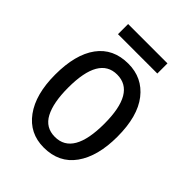

<svg xmlns="http://www.w3.org/2000/svg" viewBox="-198 -782 897 897"><g transform="rotate(45 251.0 -333.5)"><path d="M119 -677V-610H379V-677ZM251 -547Q151 -547 98 -474.5Q45 -402 45 -269Q45 -139 99.5 -64.5Q154 10 248 10Q349 10 402.5 -65Q456 -140 456 -269Q456 -404 400 -475.5Q344 -547 251 -547ZM250 -474Q370 -474 370 -269Q370 -62 250 -62Q188 -62 159.5 -116Q131 -170 131 -269Q131 -474 250 -474Z"/></g></svg>

Font: Noto Sans Display SemiCondensed
Style: Regular
Weight: 400
Width: 4
Designer: Monotype Design team
Foundry: Monotype Imaging Inc.
Version: 1.000